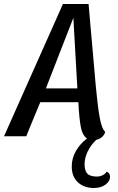

<svg xmlns="http://www.w3.org/2000/svg" viewBox="-36 -680 590 958"><path d="M513 201Q513 225 490 241.5Q467 258 433 258Q383 258 352.5 229.5Q322 201 322 151Q322 109 343 73Q364 37 398 11Q375 -5 367 -47.5Q359 -90 355 -170H165L116 -52L95 0H-16L278 -660H406Q411 -607 415 -555.5Q419 -504 424 -455Q443 -221 455.5 -130Q468 -39 489 -22Q485 -7 473 3.5Q461 14 444 18Q417 44 401.5 76Q386 108 386 140Q386 172 400 186.5Q414 201 448 201Q462 201 475.5 194.5Q489 188 497 176Q513 185 513 201ZM350 -239 330 -591 193 -239Z"/></svg>

Font: Sansita Light Italic
Style: Regular
Weight: 300
Italic angle: -11°
Designer: Pablo Cosgaya
Foundry: Omnibus-Type
Version: Version 1.006